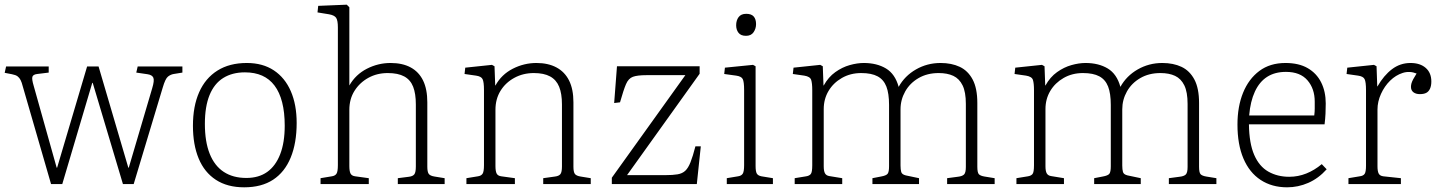

<svg xmlns="http://www.w3.org/2000/svg" viewBox="-20 -786 6163 820"><path d="M198 0 77 -418Q73 -434 68 -444Q63 -454 55 -460Q47 -466 31 -469L0 -475L6 -502H188V-476L139 -470Q122 -468 118.5 -458.5Q115 -449 124 -419L222 -70H224L352 -502H401L528 -70H530L630 -409Q640 -442 635 -454Q630 -466 610 -469L562 -476L568 -502H759V-476L722 -470Q709 -468 697.5 -459Q686 -450 675 -412L551 0H505L376 -432H374L246 0Z M1023 14Q951 14 902 -18Q853 -50 828.5 -109Q804 -168 804 -249Q804 -332 830.5 -392Q857 -452 908.5 -484.5Q960 -517 1034 -517Q1102 -517 1149.5 -485.5Q1197 -454 1222 -396.5Q1247 -339 1247 -261Q1247 -175 1221.5 -113Q1196 -51 1146.5 -18.5Q1097 14 1023 14ZM1032 -26Q1085 -26 1121 -51.5Q1157 -77 1176.5 -127Q1196 -177 1196 -249Q1196 -306 1185 -349Q1174 -392 1152.5 -420.5Q1131 -449 1099.5 -463Q1068 -477 1026 -477Q972 -477 933.5 -453Q895 -429 875 -380Q855 -331 855 -257Q855 -181 875.5 -129.5Q896 -78 935.5 -52Q975 -26 1032 -26Z M1349 0V-25L1397 -33Q1411 -35 1417 -44Q1423 -53 1423 -81V-669Q1423 -699 1415.5 -710Q1408 -721 1385 -725L1336 -733L1339 -761L1461 -766L1472 -755V-422V-421Q1499 -468 1547 -492.5Q1595 -517 1648 -517Q1699 -517 1734 -498Q1769 -479 1787 -442Q1805 -405 1805 -349V-74Q1805 -52 1811 -43.5Q1817 -35 1836 -32L1879 -25V0H1679V-25L1726 -31Q1743 -33 1749.5 -41.5Q1756 -50 1756 -75V-340Q1756 -386 1744.5 -415.5Q1733 -445 1706.5 -459.5Q1680 -474 1636 -474Q1590 -474 1553 -453.5Q1516 -433 1494 -398Q1472 -363 1472 -317V-77Q1472 -55 1477 -45Q1482 -35 1497 -33L1555 -25V0Z M1972 0V-25L2021 -33Q2035 -35 2041 -44Q2047 -53 2047 -81V-401Q2047 -436 2041 -448Q2035 -460 2013 -463L1964 -470L1967 -497L2081 -509L2092 -503L2095 -421H2096Q2122 -468 2170 -492.5Q2218 -517 2271 -517Q2321 -517 2356.5 -498Q2392 -479 2410.5 -442Q2429 -405 2429 -349V-74Q2429 -52 2435 -43.5Q2441 -35 2460 -32L2503 -25V0H2300V-25L2350 -32Q2367 -34 2373.5 -42.5Q2380 -51 2380 -75V-340Q2380 -386 2368 -415.5Q2356 -445 2329.5 -459.5Q2303 -474 2260 -474Q2214 -474 2176.5 -453.5Q2139 -433 2117.5 -398Q2096 -363 2096 -317V-77Q2096 -55 2101 -45Q2106 -35 2121 -33L2179 -25V0Z M2593 0V-27L2907 -465H2741Q2702 -465 2683 -458Q2664 -451 2653.5 -426.5Q2643 -402 2628 -349L2603 -346L2615 -503H2968V-471L2658 -38H2821Q2854 -38 2874 -41.5Q2894 -45 2906.5 -56.5Q2919 -68 2929 -93Q2939 -118 2950 -161H2973L2956 0Z M3084 0V-25L3132 -33Q3146 -35 3152 -44Q3158 -53 3158 -81V-401Q3158 -437 3152 -448.5Q3146 -460 3124 -463L3073 -470L3076 -497L3196 -509L3207 -503V-77Q3207 -54 3212 -45Q3217 -36 3232 -33L3281 -25V0ZM3166 -633Q3144 -633 3134 -646Q3124 -659 3124 -678Q3124 -699 3134.5 -713Q3145 -727 3167 -727Q3189 -727 3199 -715.5Q3209 -704 3209 -683Q3209 -664 3198.5 -648.5Q3188 -633 3166 -633Z M3374 0V-25L3423 -33Q3436 -35 3442.5 -42.5Q3449 -50 3449 -80V-401Q3449 -430 3444.5 -444.5Q3440 -459 3415 -463L3366 -470L3369 -497L3483 -509L3494 -503L3497 -421H3498Q3518 -457 3547.5 -478Q3577 -499 3609 -508Q3641 -517 3669 -517Q3725 -517 3764 -493.5Q3803 -470 3818 -415Q3844 -462 3892 -489.5Q3940 -517 3997 -517Q4044 -517 4079 -500.5Q4114 -484 4134 -446.5Q4154 -409 4154 -346V-74Q4154 -49 4160.5 -42Q4167 -35 4185 -32L4228 -25V0H4025V-25L4070 -31Q4089 -33 4097 -40.5Q4105 -48 4105 -73V-342Q4105 -393 4091 -421.5Q4077 -450 4051.5 -462Q4026 -474 3989 -474Q3940 -474 3903 -452.5Q3866 -431 3846 -395.5Q3826 -360 3826 -319V-79Q3826 -62 3829 -51.5Q3832 -41 3848 -37L3905 -25V0H3706V-25L3742 -32Q3765 -36 3771 -44Q3777 -52 3777 -76V-338Q3777 -387 3765.5 -416.5Q3754 -446 3728 -460Q3702 -474 3658 -474Q3612 -474 3575.5 -453Q3539 -432 3518.5 -397.5Q3498 -363 3498 -320V-76Q3498 -55 3503.5 -45.5Q3509 -36 3522 -34L3577 -25V0Z M4321 0V-25L4370 -33Q4383 -35 4389.5 -42.5Q4396 -50 4396 -80V-401Q4396 -430 4391.5 -444.5Q4387 -459 4362 -463L4313 -470L4316 -497L4430 -509L4441 -503L4444 -421H4445Q4465 -457 4494.5 -478Q4524 -499 4556 -508Q4588 -517 4616 -517Q4672 -517 4711 -493.5Q4750 -470 4765 -415Q4791 -462 4839 -489.5Q4887 -517 4944 -517Q4991 -517 5026 -500.5Q5061 -484 5081 -446.5Q5101 -409 5101 -346V-74Q5101 -49 5107.5 -42Q5114 -35 5132 -32L5175 -25V0H4972V-25L5017 -31Q5036 -33 5044 -40.5Q5052 -48 5052 -73V-342Q5052 -393 5038 -421.5Q5024 -450 4998.5 -462Q4973 -474 4936 -474Q4887 -474 4850 -452.5Q4813 -431 4793 -395.5Q4773 -360 4773 -319V-79Q4773 -62 4776 -51.5Q4779 -41 4795 -37L4852 -25V0H4653V-25L4689 -32Q4712 -36 4718 -44Q4724 -52 4724 -76V-338Q4724 -387 4712.5 -416.5Q4701 -446 4675 -460Q4649 -474 4605 -474Q4559 -474 4522.5 -453Q4486 -432 4465.5 -397.5Q4445 -363 4445 -320V-76Q4445 -55 4450.5 -45.5Q4456 -36 4469 -34L4524 -25V0Z M5477 14Q5412 14 5364 -17.5Q5316 -49 5290.5 -109Q5265 -169 5265 -254Q5265 -331 5289 -390Q5313 -449 5358.5 -483Q5404 -517 5470 -517Q5527 -517 5565 -495Q5603 -473 5622.5 -434Q5642 -395 5642 -344Q5642 -323 5641 -301Q5640 -279 5637 -255H5314Q5315 -174 5336.5 -124.5Q5358 -75 5397 -53Q5436 -31 5486 -31Q5524 -31 5559 -45Q5594 -59 5625 -85L5646 -63Q5611 -24 5567.5 -5Q5524 14 5477 14ZM5315 -293H5593Q5595 -309 5595 -322Q5595 -335 5595 -352Q5595 -407 5564 -443Q5533 -479 5472 -479Q5425 -479 5392 -458Q5359 -437 5339.5 -395Q5320 -353 5315 -293Z M5739 0V-25L5787 -33Q5803 -35 5808.5 -44Q5814 -53 5814 -78V-401Q5814 -436 5808 -448Q5802 -460 5780 -463L5731 -470L5734 -497L5848 -509L5859 -503L5862 -417H5863Q5890 -464 5925 -490.5Q5960 -517 6004 -517Q6045 -517 6069 -496Q6093 -475 6093 -438Q6093 -419 6087 -406.5Q6081 -394 6070.5 -389Q6060 -384 6044 -384Q6027 -384 6016.5 -392Q6006 -400 6006 -415Q6006 -422 6008 -429.5Q6010 -437 6015.5 -447.5Q6021 -458 6030 -472Q6000 -484 5970.5 -474.5Q5941 -465 5917 -441.5Q5893 -418 5878 -385Q5863 -352 5863 -318V-76Q5863 -55 5868 -45Q5873 -35 5888 -33L5963 -25V0Z"/></svg>

Font: Literata ExtraLight
Style: Regular
Weight: 250
Designer: Latin by Veronika Burian and Jose Scaglione. Greek by Irene Vlachou. Cyrillic by Vera Evstafieva.
Foundry: TypeTogether
Version: Version 3.103;gftools[0.9.29]